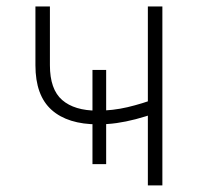

<svg xmlns="http://www.w3.org/2000/svg" viewBox="-20 -562 600 582"><path d="M276.9 -185.1Q185.5 -185.1 136.5 -228.8Q87.4 -272.5 87.4 -364.3V-542.5H131.3V-364.3Q131.3 -291 168.5 -258.8Q205.6 -226.6 275.4 -226.6Q321.8 -226.6 366.5 -237.1Q411.1 -247.6 457.5 -265.1V-221.2Q421.4 -208.5 391.4 -200.7Q361.3 -192.9 333.7 -189Q306.2 -185.1 276.9 -185.1ZM428.2 0V-542.5H472.2V0ZM260.3 -64.5V-350.1H301.8V-64.5Z"/></svg>

Font: Inter 16pt ExtraLight
Style: Regular
Weight: 250
Version: Version 4.001;git-66647c0bb